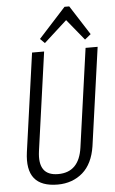

<svg xmlns="http://www.w3.org/2000/svg" viewBox="-61 -967 609 1015"><g transform="rotate(-5 243.0 -459.5)"><path d="M204 7Q117 7 80 -39Q43 -85 56 -179L129 -700H193L120 -178Q111 -113 133.5 -80.5Q156 -48 211 -48Q322 -48 340 -178L413 -700H477L404 -179Q397 -133 380 -98Q363 -63 336.5 -40Q310 -17 276.5 -5Q243 7 204 7ZM177 -768 321 -926H346L446 -770L414 -744L316 -864H333L201 -744Z"/></g></svg>

Font: Pathway Extreme Condensed ExtraLight
Style: Italic
Weight: 250
Width: 3
Italic angle: -8°
Version: Version 1.001;gftools[0.9.26]